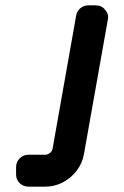

<svg xmlns="http://www.w3.org/2000/svg" viewBox="-20 -696 463 716"><path d="M382 -622 293 -121Q287 -87 266 -59.5Q245 -32 214.5 -16Q184 0 149 0H86Q67 0 53.5 -13Q40 -26 40 -45V-73Q40 -92 53.5 -105.5Q67 -119 86 -119H149Q158 -119 166.5 -126Q175 -133 176 -141L264 -638Q267 -655 280 -665.5Q293 -676 309 -676H337Q360 -676 372 -659Q387 -643 382 -622Z"/></svg>

Font: Monomaniac One
Style: Regular
Weight: 400
Version: Version 1.000; ttfautohint (v1.8.3)